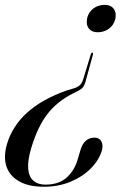

<svg xmlns="http://www.w3.org/2000/svg" viewBox="-42 -556 490 768"><path d="M300 -229 330 -339Q330.5 -342 330 -343.8Q329.5 -345.5 327.5 -345.5Q325.5 -345.5 324 -344Q322.5 -342.5 321.5 -339.5L290.5 -238Q286 -224 278.2 -216Q270.5 -208 253 -202.5L223 -193.5Q125 -158.5 66 -105Q7 -51.5 -14.5 21.5Q-29 72.5 -15.8 110.8Q-2.5 149 35.8 170Q74 191 134 191Q192 191 240.5 170.8Q289 150.5 321.5 117.5Q354 84.5 365.5 46Q371.5 23.5 363.2 9Q355 -5.5 336 -5.5Q316.5 -5.5 302.2 6.2Q288 18 280.5 42L267.5 85.5Q254 129 222.8 155.8Q191.5 182.5 139.5 182.5Q109.5 182.5 91.5 166.8Q73.5 151 70.8 119Q68 87 82.5 37.5Q108 -48 147 -99Q186 -150 249.5 -182L271 -193Q285 -200 290.8 -208.2Q296.5 -216.5 300 -229ZM378 -536.5Q400 -536.5 411.2 -523Q422.5 -509.5 420.5 -489Q419 -472 409.5 -457.8Q400 -443.5 384 -435.2Q368 -427 348.5 -427Q325.5 -427 314.2 -440.8Q303 -454.5 305.5 -474.5Q306.5 -490.5 315.5 -504.8Q324.5 -519 340.5 -527.8Q356.5 -536.5 378 -536.5Z"/></svg>

Font: Fraunces 120pt
Style: Italic
Weight: 400
Italic angle: -16°
Version: Version 1.000;[b76b70a41]